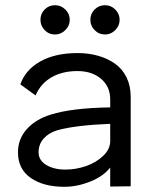

<svg xmlns="http://www.w3.org/2000/svg" viewBox="-20 -716 593 746"><path d="M280.8 -509.8Q324.2 -509.8 361.3 -499.3Q398.4 -488.8 427 -468.5Q455.6 -448.2 471.7 -415.3Q487.8 -382.3 487.8 -339.8V-94.2V7.8L408.2 8.8V-64.9Q381.3 -30.8 330.6 -10.5Q279.8 9.8 230 9.8Q148.9 9.8 99.4 -24.7Q49.8 -59.1 49.8 -124Q49.8 -175.8 84.2 -214.4Q118.7 -252.9 178.2 -271Q259.3 -296.4 408.2 -298.8V-330.1Q408.2 -379.4 372.8 -409.7Q337.4 -439.9 280.8 -439.9Q222.7 -439.9 180.4 -415.8Q138.2 -391.6 118.2 -345.2L59.1 -388.2Q78.6 -444.8 136.5 -477.3Q194.3 -509.8 280.8 -509.8ZM129.9 -124Q129.9 -93.3 159.7 -75.2Q189.5 -57.1 233.9 -57.1Q274.9 -57.1 314.5 -70.8Q354 -84.5 381.1 -110.6Q408.2 -136.7 408.2 -168V-234.9Q273.4 -229.5 203.1 -210Q169.9 -200.2 149.9 -178Q129.9 -155.8 129.9 -124ZM193.8 -695.8Q216.8 -695.8 233.9 -679Q251 -662.1 251 -639.2Q251 -616.2 233.9 -599.1Q216.8 -582 193.8 -582Q169.9 -582 153.6 -598.9Q137.2 -615.7 137.2 -639.2Q137.2 -662.6 153.6 -679.2Q169.9 -695.8 193.8 -695.8ZM388.2 -695.8Q411.1 -695.8 428 -679Q444.8 -662.1 444.8 -639.2Q444.8 -616.2 428 -599.1Q411.1 -582 388.2 -582Q364.3 -582 347.7 -598.9Q331.1 -615.7 331.1 -639.2Q331.1 -662.6 347.7 -679.2Q364.3 -695.8 388.2 -695.8Z"/></svg>

Font: Human Sans
Style: Regular
Weight: 400
Designer: Tim Radville
Foundry: Continuum
Version: Version 1.000;FEAKit 1.0